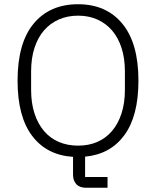

<svg xmlns="http://www.w3.org/2000/svg" viewBox="-20 -730 737 907"><path d="M488 157H387Q356 157 340.5 140Q325 123 325 96V11Q201 3 132 -88Q63 -179 63 -349Q63 -527 139 -618.5Q215 -710 349 -710Q482 -710 558 -618Q634 -526 634 -349Q634 -182 567.5 -91.5Q501 -1 382 10V106H488ZM349 -42Q399 -42 439.5 -59.5Q480 -77 509 -111Q538 -145 554 -194Q570 -243 570 -305V-393Q570 -455 554 -504Q538 -553 509 -586.5Q480 -620 439.5 -638Q399 -656 349 -656Q299 -656 258 -638Q217 -620 188 -586.5Q159 -553 143 -504Q127 -455 127 -393V-305Q127 -243 143 -194Q159 -145 188 -111Q217 -77 258 -59.5Q299 -42 349 -42Z"/></svg>

Font: IBM Plex Sans KR Light
Style: Regular
Weight: 300
Designer: Mike Abbink; Paul van der Laan; Pieter van Rosmalen; Wujin Sim; Chorong Kim; Dohee Lee;
Foundry: Sandoll Inc.
Version: Version 1.001